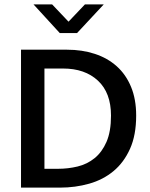

<svg xmlns="http://www.w3.org/2000/svg" viewBox="-20 -857 686 877"><path d="M286 -630Q355 -630 413 -611Q471 -592 513 -554.5Q555 -517 578.5 -460.5Q602 -404 602 -329Q602 -240 574 -177.5Q546 -115 498.5 -75.5Q451 -36 387.5 -18Q324 0 254 0H76V-630ZM183 -86H245Q291 -86 334.5 -96.5Q378 -107 412 -134.5Q446 -162 466.5 -209Q487 -256 487 -329Q487 -433 427.5 -488.5Q368 -544 268 -544H183ZM133 -837H218L293 -758L368 -837H454L332 -706H253Z"/></svg>

Font: Mukta Medium
Style: Regular
Weight: 500
Designer: Girish Dalvi and Yashodeep Gholap
Foundry: Ek Type
Version: Version 2.538;PS 1.002;hotconv 16.6.51;makeotf.lib2.5.65220;